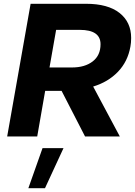

<svg xmlns="http://www.w3.org/2000/svg" viewBox="-20 -722 714 1016"><path d="M177 0 219 -241H306L430 0H614L473 -264Q552 -288 604 -342Q656 -396 670 -475Q674 -496 674 -521Q674 -605 612.5 -653.5Q551 -702 435 -702H142L18 0ZM277 -564H402Q512 -564 512 -488Q512 -429 470.5 -397Q429 -365 361 -365H242ZM316 62H205L130 274H218Z"/></svg>

Font: Geom Bold
Style: Bold Italic
Weight: 700
Italic angle: -10°
Version: Version 1.102